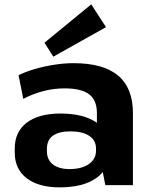

<svg xmlns="http://www.w3.org/2000/svg" viewBox="-20 -835 682 866"><path d="M417.1 -194.1V-324.7Q417.1 -383 382.1 -409.7Q347.1 -436.4 270.6 -436.4Q223.1 -436.4 175.6 -424.2Q128.1 -412 85 -389.1L63.7 -495.7Q95.4 -511.6 137.6 -523.9Q179.8 -536.1 225.3 -543.1Q270.8 -550.1 311.4 -550.1Q446 -550.1 512.8 -494Q579.6 -437.9 579.6 -324.7V0H455ZM248.8 10.1Q154 10.1 100.3 -31.2Q46.6 -72.5 46.6 -146.1V-165.7Q46.6 -240.3 100.5 -281.6Q154.5 -322.9 252.8 -322.9Q355.6 -322.9 414.5 -282.9Q473.4 -242.8 473.4 -169.2V-148.1Q473.4 -73.5 414 -31.7Q354.6 10.1 248.8 10.1ZM293.6 -72.4Q348.6 -72.4 380.8 -94.9Q413 -117.4 413 -155V-165.8Q413 -201.9 382.5 -222.2Q352.1 -242.5 297.1 -242.5Q247.1 -242.5 219.3 -223.4Q191.6 -204.3 191.6 -162.9V-153Q191.6 -114.5 218.6 -93.4Q245.6 -72.4 293.6 -72.4ZM458.1 -712.6 220.5 -579.4 180.6 -642.4 391.5 -815.4Z"/></svg>

Font: Pathway Extreme 8pt Thin
Style: Regular
Weight: 100
Designer: Eduardo Rodriguez Tunni
Foundry: Eduardo Rodriguez Tunni
Version: Version 1.000